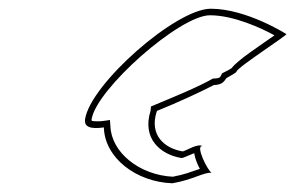

<svg xmlns="http://www.w3.org/2000/svg" viewBox="-20 -720 676 440"><path d="M175 -447C172 -428 189 -424 218 -428C220 -358 292 -303 375 -300C422 -308 448 -326 465 -324C455 -330 427 -388 444 -385C434 -392 409 -376 399 -373C356 -380 322 -411 339 -464L340 -466C387 -485 435 -507 470 -525C488 -526 492 -531 499 -541C513 -549 522 -554 522 -556C524 -566 643 -642 636 -642C636 -642 545 -700 463 -700C383 -700 187 -527 175 -447ZM190 -447C201 -516 392 -685 461 -685C516 -685 580 -655 609 -639C578 -617 524 -582 511 -564C507 -561 497 -556 489 -552C484 -542 485 -541 471 -540H468C431 -519 376 -497 326 -476L325 -466C305 -402 348 -366 395 -358H398C407 -361 417 -366 425 -369C427 -357 432 -344 438 -333C420 -327 403 -320 376 -315C299 -319 235 -371 233 -431L232 -445L218 -443C212 -442 207 -442 203 -442C187 -442 190 -444 190 -447Z"/></svg>

Font: Ampere
Style: OuLnIta
Weight: 400
Version: Version 1